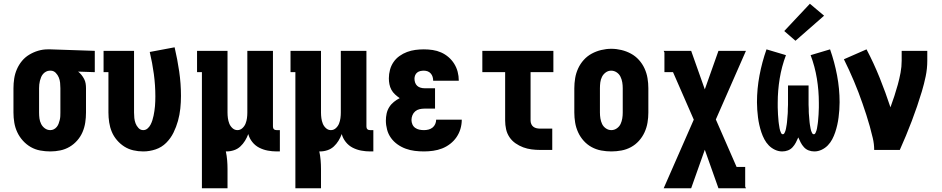

<svg xmlns="http://www.w3.org/2000/svg" viewBox="-20 -802 5040 1027"><path d="M249 8Q222 8 195 3Q168 -2 144.5 -15.5Q121 -29 102.5 -49.5Q84 -70 72.5 -94.5Q61 -119 56.5 -146Q52 -173 52 -200V-330Q52 -356 56 -382Q60 -408 70.5 -432Q81 -456 97.5 -476Q114 -496 136.5 -509.5Q159 -523 184 -530.5Q209 -538 235 -538Q239 -538 242.5 -538Q246 -538 250 -538L487 -530V-416L398 -419Q408 -411 416 -401Q424 -391 430 -379.5Q436 -368 438 -355.5Q440 -343 440 -330V-200Q440 -173 436 -146.5Q432 -120 421.5 -95.5Q411 -71 393 -50.5Q375 -30 352 -16.5Q329 -3 302.5 2.5Q276 8 249 8ZM249 -106Q259 -106 268 -110.5Q277 -115 283.5 -123Q290 -131 293.5 -140.5Q297 -150 299.5 -160Q302 -170 302.5 -180Q303 -190 303 -200V-330Q303 -345 301.5 -359.5Q300 -374 294.5 -387.5Q289 -401 278.5 -412Q268 -423 253 -424H250Q249 -424 248 -424Q247 -424 246 -424Q236 -424 226.5 -419Q217 -414 210.5 -406.5Q204 -399 200 -389.5Q196 -380 193.5 -370Q191 -360 190 -350Q189 -340 189 -330V-200Q189 -184 191 -168.5Q193 -153 200 -139Q207 -125 220 -115.5Q233 -106 249 -106Z M746 8Q719 8 693 2Q667 -4 645 -18Q623 -32 605.5 -52.5Q588 -73 578 -97Q568 -121 564 -147.5Q560 -174 560 -200V-416H534V-530H697V-200Q697 -185 698.5 -170.5Q700 -156 705 -142.5Q710 -129 720.5 -117.5Q731 -106 746 -106Q759 -106 769 -114.5Q779 -123 785 -134.5Q791 -146 795 -158.5Q799 -171 801.5 -183.5Q804 -196 806 -209Q808 -222 809 -234.5Q810 -247 810.5 -260Q811 -273 811 -286Q811 -346 803 -405.5Q795 -465 781 -524L914 -549Q929 -485 938.5 -420Q948 -355 948 -289Q948 -255 944.5 -221.5Q941 -188 932 -155.5Q923 -123 908 -92.5Q893 -62 869 -38Q845 -14 812.5 -3Q780 8 746 8Z M1060 205V-416H1034V-530H1197V-200Q1197 -185 1199 -170Q1201 -155 1206.5 -141Q1212 -127 1223.5 -116.5Q1235 -106 1250 -106Q1265 -106 1276.5 -116.5Q1288 -127 1293.5 -141Q1299 -155 1301 -170Q1303 -185 1303 -200V-530H1440V-126Q1440 -122 1441 -118Q1442 -114 1445 -111Q1448 -108 1452 -107Q1456 -106 1460 -106H1477V8H1460Q1436 8 1412 3.5Q1388 -1 1366.5 -12Q1345 -23 1329.5 -42.5Q1314 -62 1308 -85Q1301 -66 1290.5 -49Q1280 -32 1265.5 -18.5Q1251 -5 1231.5 1.5Q1212 8 1192 8Q1191 8 1190 8Q1189 8 1188 8Q1193 31 1195 55Q1197 79 1197 102V205Z M1560 205V-416H1534V-530H1697V-200Q1697 -185 1699 -170Q1701 -155 1706.5 -141Q1712 -127 1723.5 -116.5Q1735 -106 1750 -106Q1765 -106 1776.5 -116.5Q1788 -127 1793.5 -141Q1799 -155 1801 -170Q1803 -185 1803 -200V-530H1940V-126Q1940 -122 1941 -118Q1942 -114 1945 -111Q1948 -108 1952 -107Q1956 -106 1960 -106H1977V8H1960Q1936 8 1912 3.5Q1888 -1 1866.5 -12Q1845 -23 1829.5 -42.5Q1814 -62 1808 -85Q1801 -66 1790.5 -49Q1780 -32 1765.5 -18.5Q1751 -5 1731.5 1.5Q1712 8 1692 8Q1691 8 1690 8Q1689 8 1688 8Q1693 31 1695 55Q1697 79 1697 102V205Z M2248 8Q2223 8 2198.5 5Q2174 2 2150.5 -6.5Q2127 -15 2106.5 -29.5Q2086 -44 2071.5 -64Q2057 -84 2050.5 -108.5Q2044 -133 2044 -157Q2044 -176 2048 -194.5Q2052 -213 2062 -229Q2072 -245 2087 -257Q2102 -269 2118 -277Q2105 -286 2093 -297Q2081 -308 2073.5 -322Q2066 -336 2063 -351.5Q2060 -367 2060 -383Q2060 -406 2066 -428.5Q2072 -451 2085 -470Q2098 -489 2117 -502.5Q2136 -516 2157.5 -524Q2179 -532 2201.5 -535Q2224 -538 2247 -538Q2271 -538 2294.5 -534.5Q2318 -531 2339.5 -521.5Q2361 -512 2379 -496.5Q2397 -481 2409.5 -461Q2422 -441 2428 -418Q2434 -395 2434 -371Q2434 -371 2434 -370.5Q2434 -370 2434 -370H2297Q2297 -370 2297 -370Q2297 -370 2297 -371Q2297 -381 2294 -391Q2291 -401 2284 -409Q2277 -417 2267.5 -420.5Q2258 -424 2247 -424Q2238 -424 2228.5 -422Q2219 -420 2211.5 -414Q2204 -408 2200.5 -399Q2197 -390 2197 -381Q2197 -370 2200.5 -360Q2204 -350 2211.5 -343Q2219 -336 2229.5 -333Q2240 -330 2250 -330H2307V-221H2250Q2237 -221 2224 -218Q2211 -215 2201 -206.5Q2191 -198 2186 -185.5Q2181 -173 2181 -160Q2181 -148 2186 -136.5Q2191 -125 2201 -118Q2211 -111 2223 -108.5Q2235 -106 2248 -106Q2260 -106 2272 -109Q2284 -112 2293.5 -119.5Q2303 -127 2308 -138.5Q2313 -150 2313 -162H2450Q2450 -137 2443 -113Q2436 -89 2422 -68.5Q2408 -48 2388 -32.5Q2368 -17 2345 -8Q2322 1 2297 4.5Q2272 8 2248 8Z M2870 0Q2846 0 2823 -3Q2800 -6 2778.5 -14Q2757 -22 2737.5 -35.5Q2718 -49 2705 -68.5Q2692 -88 2687 -111Q2682 -134 2682 -157V-416H2560V-530H2940V-416H2818V-157Q2818 -147 2822 -138Q2826 -129 2833.5 -123.5Q2841 -118 2850.5 -116Q2860 -114 2870 -114H2934V0Z M3250 8Q3223 8 3196 3Q3169 -2 3145 -15Q3121 -28 3102.5 -48.5Q3084 -69 3072.5 -94Q3061 -119 3056.5 -146Q3052 -173 3052 -200V-330Q3052 -357 3056.5 -384Q3061 -411 3072.5 -436Q3084 -461 3102.5 -481.5Q3121 -502 3145 -515Q3169 -528 3196 -534.5Q3223 -541 3250 -541Q3277 -541 3304 -534.5Q3331 -528 3355 -515Q3379 -502 3397.5 -481.5Q3416 -461 3427.5 -436Q3439 -411 3443.5 -384Q3448 -357 3448 -330V-200Q3448 -173 3443.5 -146Q3439 -119 3427.5 -94Q3416 -69 3397.5 -48.5Q3379 -28 3355 -15Q3331 -2 3304 3Q3277 8 3250 8ZM3250 -106Q3266 -106 3279.5 -115.5Q3293 -125 3299.5 -139Q3306 -153 3308.5 -168.5Q3311 -184 3311 -200V-330Q3311 -346 3308.5 -361.5Q3306 -377 3299 -391.5Q3292 -406 3278.5 -415Q3265 -424 3249 -424Q3233 -424 3220 -414.5Q3207 -405 3200 -391Q3193 -377 3191 -361.5Q3189 -346 3189 -330V-200Q3189 -184 3191.5 -168.5Q3194 -153 3200.5 -139Q3207 -125 3220.5 -115.5Q3234 -106 3250 -106Z M3530 205 3691 -162 3580 -416H3534V-521L3530 -530H3677L3750 -324L3823 -530H3970L3809 -163L3920 91H3966V196L3970 205H3823L3750 -1L3677 205Z M4164 8Q4144 8 4125 -1Q4106 -10 4092 -24.5Q4078 -39 4068.5 -57Q4059 -75 4052.5 -94.5Q4046 -114 4041.5 -134Q4037 -154 4034.5 -174Q4032 -194 4030.5 -214.5Q4029 -235 4029 -255Q4029 -327 4042.5 -398.5Q4056 -470 4080 -538L4184 -507Q4161 -446 4150.5 -381.5Q4140 -317 4140 -252Q4140 -246 4140 -239.5Q4140 -233 4140 -227Q4140 -221 4140.5 -214.5Q4141 -208 4141 -202Q4141 -196 4141.5 -189.5Q4142 -183 4142.5 -177Q4143 -171 4143.5 -164.5Q4144 -158 4144.5 -152Q4145 -146 4146 -140Q4147 -134 4148 -127.5Q4149 -121 4150 -115Q4151 -109 4153 -103Q4155 -97 4158 -90.5Q4161 -84 4167 -84Q4173 -84 4176 -90Q4179 -96 4181 -101.5Q4183 -107 4184 -113Q4185 -119 4186 -124.5Q4187 -130 4188 -136Q4189 -142 4189.5 -147.5Q4190 -153 4190.5 -159Q4191 -165 4191.5 -171Q4192 -177 4192.5 -183Q4193 -189 4193.5 -194.5Q4194 -200 4194 -206Q4194 -212 4194 -218Q4194 -224 4194.5 -230Q4195 -236 4195 -241.5Q4195 -247 4195 -253Q4195 -259 4195 -265V-345H4305V-265Q4305 -259 4305 -253Q4305 -247 4305 -241.5Q4305 -236 4305.5 -230Q4306 -224 4306 -218Q4306 -212 4306 -206Q4306 -200 4306.5 -194.5Q4307 -189 4307.5 -183Q4308 -177 4308.5 -171Q4309 -165 4309.5 -159Q4310 -153 4310.5 -147.5Q4311 -142 4312 -136Q4313 -130 4314 -124.5Q4315 -119 4316 -113Q4317 -107 4319 -101.5Q4321 -96 4324 -90Q4327 -84 4333 -84Q4339 -84 4342 -90.5Q4345 -97 4347 -103Q4349 -109 4350 -115Q4351 -121 4352 -127.5Q4353 -134 4354 -140Q4355 -146 4355.5 -152Q4356 -158 4356.5 -164.5Q4357 -171 4357.5 -177Q4358 -183 4358.5 -189.5Q4359 -196 4359 -202Q4359 -208 4359.5 -214.5Q4360 -221 4360 -227Q4360 -233 4360 -239.5Q4360 -246 4360 -252Q4360 -317 4349.5 -381.5Q4339 -446 4316 -507L4420 -538Q4444 -470 4457.5 -398.5Q4471 -327 4471 -255Q4471 -235 4469.5 -214.5Q4468 -194 4465.5 -174Q4463 -154 4458.5 -134Q4454 -114 4447.5 -94.5Q4441 -75 4431.5 -57Q4422 -39 4408 -24.5Q4394 -10 4375 -1Q4356 8 4336 8Q4320 8 4305.5 2.5Q4291 -3 4280.5 -14.5Q4270 -26 4263 -39.5Q4256 -53 4250 -67Q4244 -53 4237 -39.5Q4230 -26 4219.5 -14.5Q4209 -3 4194.5 2.5Q4180 8 4164 8ZM4235 -584 4175 -636 4312 -782 4388 -718Z M4656 0Q4656 -32 4648.5 -63.5Q4641 -95 4632.5 -126Q4624 -157 4614 -187.5Q4604 -218 4593.5 -248.5Q4583 -279 4571.5 -309Q4560 -339 4547.5 -368.5Q4535 -398 4521.5 -427.5Q4508 -457 4494 -485L4615 -538Q4654 -464 4685.5 -385.5Q4717 -307 4743 -228Q4754 -258 4764 -288.5Q4774 -319 4782.5 -350Q4791 -381 4797 -413Q4803 -445 4803 -477V-530H4940V-477Q4940 -435 4931.5 -394Q4923 -353 4911 -313Q4899 -273 4885.5 -233.5Q4872 -194 4857 -154.5Q4842 -115 4826 -76.5Q4810 -38 4793 0Z"/></svg>

Font: Iosevka Slab Heavy
Style: Regular
Weight: 900
Monospace: yes
Designer: Belleve Invis
Foundry: Belleve Invis
Version: Version 11.1.0; ttfautohint (v1.8.3)